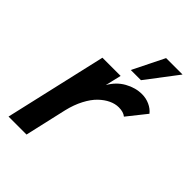

<svg xmlns="http://www.w3.org/2000/svg" viewBox="-205 -778 867 867"><g transform="rotate(45 228.0 -345.0)"><path d="M256.8 -539.1 331.5 -689.9H436.5L321.8 -539.1ZM15.1 0 127 -487.8H243.2L225.1 -411.1Q249 -453.6 288.8 -475.8Q328.6 -498 370.1 -498Q396 -498 418.9 -487.5Q441.9 -477.1 456.1 -459L383.8 -368.2Q367.7 -381.8 337.9 -381.8Q314.9 -381.8 291.5 -370.8Q268.1 -359.9 245.8 -338.4Q223.6 -316.9 205.1 -281.5Q186.5 -246.1 175.8 -201.2L129.9 0Z"/></g></svg>

Font: HK Grotesk Legacy
Style: Bold Italic
Weight: 700
Italic angle: -13°
Designer: Alfredo Marco Pradil
Foundry: Hanken Design Co.
Version: Version 2.022;PS 002.022;hotconv 1.0.88;makeotf.lib2.5.64775